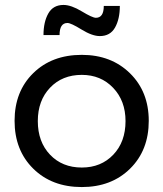

<svg xmlns="http://www.w3.org/2000/svg" viewBox="-20 -754 661 777"><path d="M465 -730Q465 -677 445.5 -642.5Q426 -608 384 -608Q353 -608 310 -634.5Q267 -661 253 -661Q221 -661 221 -612H156Q156 -665 175.5 -699.5Q195 -734 237 -734Q268 -734 311 -708Q354 -682 368 -682Q400 -682 400 -730ZM311 -532Q430 -532 506 -457.5Q582 -383 582 -265Q582 -146 506.5 -71.5Q431 3 311 3Q190 3 114.5 -71.5Q39 -146 39 -265Q39 -384 114.5 -458Q190 -532 311 -532ZM311 -451Q232 -451 182.5 -399Q133 -347 133 -264Q133 -180 182.5 -128Q232 -76 311 -76Q389 -76 438.5 -128Q488 -180 488 -264Q488 -346 438 -398.5Q388 -451 311 -451Z"/></svg>

Font: Montserrat arm
Style: Regular
Weight: 400
Designer: Julieta Ulanovsky
Foundry: Julieta Ulanovsky
Version: Version 6.000;PS 006.000;hotconv 1.0.88;makeotf.lib2.5.64775